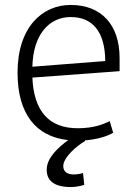

<svg xmlns="http://www.w3.org/2000/svg" viewBox="-20 -559 542 777"><path d="M51 -265C51 -100 124 -6 256 8C214 39 169 80 169 128C169 169 195 198 267 198C287 198 310 193 321 189L316 141C305 145 290 147 278 147C254 147 236 137 236 113C236 78 292 30 324 12V9C376 5 418 -9 438 -22L424 -69C401 -57 360 -40 295 -40C177 -40 117 -110 111 -245L464 -271V-324C464 -459 390 -539 266 -539C152 -539 51 -450 51 -265ZM266 -490C353 -490 405 -433 406 -312L111 -289C114 -417 177 -490 266 -490Z"/></svg>

Font: Repo Light
Style: Regular
Weight: 300
Designer: Stefan Peev
Foundry: Context Ltd
Version: Version 001.502